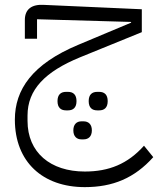

<svg xmlns="http://www.w3.org/2000/svg" viewBox="-20 -464 649 788"><path d="M379 -11H387C408 -11 422 -22 422 -49C422 -76 408 -87 387 -87H379C358 -87 344 -76 344 -49C344 -22 358 -11 379 -11ZM314 108H323C343 108 357 96 357 71C357 46 343 34 323 34H314C295 34 281 46 281 71C281 96 295 108 314 108ZM251 -11H259C280 -11 294 -22 294 -49C294 -76 280 -87 259 -87H251C230 -87 216 -76 216 -49C216 -22 230 -11 251 -11ZM328 304C443 304 532 267 609 181L571 134C504 209 427 240 328 240C187 240 93 162 93 32V10C93 -96 165 -170 309 -229L562 -332V-426L160 -444C110 -447 82 -426 82 -382V-305H132V-385L518 -374V-371L301 -280C112 -201 41 -96 41 27C41 201 156 304 328 304Z"/></svg>

Font: IBM Plex Arabic Light
Style: Regular
Weight: 300
Designer: Mike Abbink, Paul van der Laan, Pieter van Rosmalen, Wael Morcos, Khajak Apelian
Foundry: Bold Monday
Version: Version 1.0